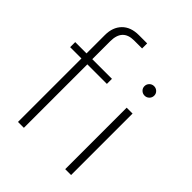

<svg xmlns="http://www.w3.org/2000/svg" viewBox="-242 -1018 1153 1153"><g transform="rotate(45 334.5 -441.0)"><path d="M260 -839Q162 -839 162 -734V-582H329V-539H163V0H113V-539H17V-582H113V-738Q113 -804 151 -843Q189 -882 258 -882H328V-839ZM514 -522H564V0H514ZM539 -649Q522 -649 510 -660.5Q498 -672 498 -689Q498 -706 510 -718Q522 -730 539 -730Q556 -730 568 -718.5Q580 -707 580 -690Q580 -673 568 -661Q556 -649 539 -649Z"/></g></svg>

Font: Hilab Light
Style: Regular
Weight: 300
Designer: Cristianderson Lima
Foundry: Cristianderson
Version: Version 1.0